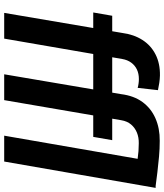

<svg xmlns="http://www.w3.org/2000/svg" viewBox="48 -850 802 939"><g transform="rotate(90 449.5 -381.0)"><path d="M169.4 0H43.5L141.6 -577.1Q148.9 -633.8 175.8 -675.8Q202.6 -717.8 246.8 -740.2Q291 -762.7 349.6 -761.7Q367.7 -761.2 385.7 -758.5Q403.8 -755.9 421.4 -752L410.2 -652.8Q399.4 -655.8 388.7 -657.2Q377.9 -658.7 367.2 -658.7Q340.8 -658.7 320.6 -649.2Q300.3 -639.6 286.9 -621.3Q273.4 -603 269 -577.1ZM368.2 -528.3 351.6 -435.5H41.5L57.6 -528.3ZM470.2 0H343.8L440.9 -571.8Q448.7 -634.3 479.5 -676.3Q510.3 -718.3 559.1 -739.7Q607.9 -761.2 669.4 -760.7Q707.5 -760.7 745.8 -757.3Q784.2 -753.9 822.3 -749.3Q860.4 -744.6 897.5 -739.7L834.5 -640.6Q796.4 -647 757.8 -652.6Q719.2 -658.2 681.2 -658.2Q652.8 -658.7 629.2 -649.2Q605.5 -639.6 589.4 -620.6Q573.2 -601.6 568.4 -572.3ZM644 0 772.5 -740.7H899.4L770.5 0ZM666 -528.3 649.9 -435.5H341.8L357.9 -528.3Z"/></g></svg>

Font: Roboto SemiBold
Style: Italic
Weight: 600
Designer: Christian Robertson
Foundry: Google
Version: Version 3.009; 2024